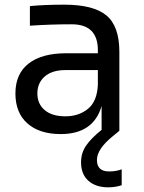

<svg xmlns="http://www.w3.org/2000/svg" viewBox="-20 -560 615 822"><path d="M240 14Q149 14 97.5 -31.5Q46 -77 46 -160Q46 -244 102.5 -288Q159 -332 264 -332H399V-345Q399 -456 287 -456Q196 -456 108 -450V-534Q172 -540 255 -540Q380 -540 435.5 -494Q491 -448 491 -338V0L463 23Q395 78 395 125Q395 174 447 174Q476 174 501 165V233Q474 242 443 242Q390 242 358.5 214Q327 186 327 135Q327 95 348.5 63.5Q370 32 415 -4V-106Q380 14 240 14ZM399 -198V-260H260Q203 -260 171.5 -232.5Q140 -205 140 -160Q140 -115 171.5 -88.5Q203 -62 260 -62Q317 -62 356.5 -94Q396 -126 399 -198Z"/></svg>

Font: Sora
Style: Regular
Weight: 400
Designer: Jonathan Barnbrook, Julián Moncada
Foundry: Barnbrook Fonts
Version: Version 2.000